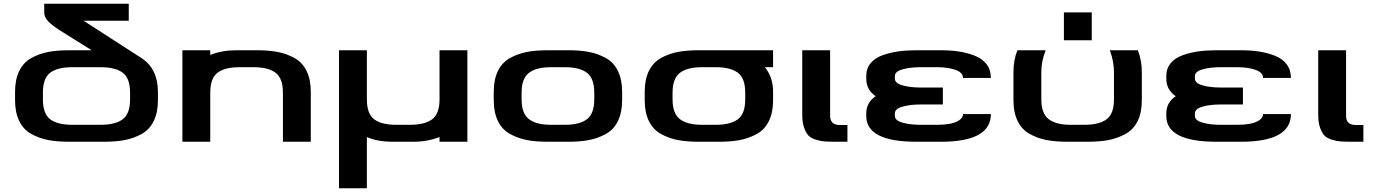

<svg xmlns="http://www.w3.org/2000/svg" viewBox="-20 -753 7293 1020"><path d="M731 -445Q819 -388 819 -265V-221Q819 -155 796.5 -109.5Q774 -64 732 -41Q690 -18 643 -9Q596 0 533 0H346Q283 0 236 -9Q189 -18 147 -41Q105 -64 82.5 -109.5Q60 -155 60 -221V-265Q60 -331 82.5 -376.5Q105 -422 147 -445Q189 -468 236 -477Q283 -486 346 -486H467L296 -593Q241 -629 226 -652Q215 -669 215 -688V-733H664V-643H424Q461 -619 567 -550.5Q673 -482 731 -445ZM671 -225V-261Q671 -337 632 -366.5Q593 -396 514 -396H364Q285 -396 246.5 -366.5Q208 -337 208 -261V-225Q208 -149 246.5 -119.5Q285 -90 364 -90H514Q593 -90 632 -119.5Q671 -149 671 -225Z M1483 0V-261Q1483 -337 1444 -366.5Q1405 -396 1326 -396H1253Q1174 -396 1135.5 -366.5Q1097 -337 1097 -261V0H949V-486H1097V-461Q1159 -486 1235 -486H1346Q1408 -486 1455 -477Q1502 -468 1544 -445Q1586 -422 1608.5 -376.5Q1631 -331 1631 -265V0Z M2085 -90H2158Q2237 -90 2276 -119.5Q2315 -149 2315 -225V-486H2463V0H2315V-25Q2251 0 2177 0H2067Q1984 0 1929 -25V247H1781V-486H1929V-225Q1929 -149 1967.5 -119.5Q2006 -90 2085 -90Z M2751 -261V-225Q2751 -150 2790 -120Q2829 -90 2907 -90H2980Q3059 -90 3098 -119.5Q3137 -149 3137 -225V-261Q3137 -337 3098 -366.5Q3059 -396 2980 -396H2907Q2829 -396 2790 -366Q2751 -336 2751 -261ZM3000 0H2889Q2826 0 2779 -9Q2732 -18 2690 -41Q2648 -64 2625.5 -109.5Q2603 -155 2603 -221V-265Q2603 -331 2625.5 -376.5Q2648 -422 2690 -445Q2732 -468 2779 -477Q2826 -486 2889 -486H3000Q3062 -486 3109 -477Q3156 -468 3198 -445Q3240 -422 3262.5 -376.5Q3285 -331 3285 -265V-221Q3285 -155 3262.5 -109.5Q3240 -64 3198 -41Q3156 -18 3109 -9Q3062 0 3000 0Z M3553 -225Q3553 -150 3592 -120Q3631 -90 3709 -90H3782Q3861 -90 3900 -119.5Q3939 -149 3939 -225V-261Q3939 -337 3900 -366.5Q3861 -396 3782 -396H3709Q3631 -396 3592 -366Q3553 -336 3553 -261ZM4087 -486V-396H4043Q4087 -344 4087 -265V-221Q4087 -155 4064.5 -109.5Q4042 -64 4000 -41Q3958 -18 3911 -9Q3864 0 3802 0H3691Q3628 0 3581 -9Q3534 -18 3492 -41Q3450 -64 3427.5 -109.5Q3405 -155 3405 -221V-265Q3405 -331 3427.5 -376.5Q3450 -422 3492 -445Q3534 -468 3581 -477Q3628 -486 3691 -486Z M4390 -138Q4390 -89 4441 -89H4482V0H4422Q4384 0 4362 -1.5Q4340 -3 4314 -11Q4288 -19 4274.5 -33.5Q4261 -48 4251.5 -75.5Q4242 -103 4242 -143V-486H4390Z M4582 -151Q4582 -208 4632 -242Q4582 -276 4582 -335V-349Q4582 -389 4605 -417Q4628 -445 4668.5 -459.5Q4709 -474 4752.5 -480Q4796 -486 4848 -486H4979Q5030 -486 5073.5 -479.5Q5117 -473 5157.5 -457.5Q5198 -442 5221 -412Q5244 -382 5244 -339H5096Q5096 -368 5055.5 -382Q5015 -396 4960 -396H4871Q4815 -396 4774.5 -384.5Q4734 -373 4734 -349V-335Q4734 -311 4774.5 -299.5Q4815 -288 4871 -288H4989V-198H4871Q4815 -198 4774.5 -186.5Q4734 -175 4734 -151V-137Q4734 -113 4774.5 -101.5Q4815 -90 4871 -90H4960Q4995 -90 5024 -95Q5053 -100 5074.5 -113.5Q5096 -127 5096 -147H5244Q5244 0 4979 0H4848Q4582 0 4582 -137Z M5512 -370V-225Q5512 -150 5551 -120Q5590 -90 5668 -90H5741Q5820 -90 5859 -119.5Q5898 -149 5898 -225V-370Q5898 -426 5876 -486H6025Q6046 -430 6046 -370V-221Q6046 -155 6023.5 -109.5Q6001 -64 5958.5 -41Q5916 -18 5869 -9Q5822 0 5760 0H5649Q5587 0 5540 -9Q5493 -18 5451 -41Q5409 -64 5386.5 -109.5Q5364 -155 5364 -221V-370Q5364 -435 5385 -486H5535Q5512 -428 5512 -370ZM5780 -687V-539H5632V-687Z M6176 -151Q6176 -208 6226 -242Q6176 -276 6176 -335V-349Q6176 -389 6199 -417Q6222 -445 6262.5 -459.5Q6303 -474 6346.5 -480Q6390 -486 6442 -486H6573Q6624 -486 6667.5 -479.5Q6711 -473 6751.5 -457.5Q6792 -442 6815 -412Q6838 -382 6838 -339H6690Q6690 -368 6649.5 -382Q6609 -396 6554 -396H6465Q6409 -396 6368.5 -384.5Q6328 -373 6328 -349V-335Q6328 -311 6368.5 -299.5Q6409 -288 6465 -288H6583V-198H6465Q6409 -198 6368.5 -186.5Q6328 -175 6328 -151V-137Q6328 -113 6368.5 -101.5Q6409 -90 6465 -90H6554Q6589 -90 6618 -95Q6647 -100 6668.5 -113.5Q6690 -127 6690 -147H6838Q6838 0 6573 0H6442Q6176 0 6176 -137Z M7131 -138Q7131 -89 7182 -89H7223V0H7163Q7125 0 7103 -1.5Q7081 -3 7055 -11Q7029 -19 7015.5 -33.5Q7002 -48 6992.5 -75.5Q6983 -103 6983 -143V-486H7131Z"/></svg>

Font: Aneo
Style: Bold
Weight: 700
Designer: Anastasios Pappas
Foundry: Anastasios Pappas
Version: Version 1.000